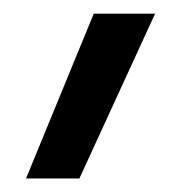

<svg xmlns="http://www.w3.org/2000/svg" viewBox="-20 -83 265 281"><path d="M18.1 178.2 117.2 -63H207L96.2 178.2Z"/></svg>

Font: LT Superior Med
Style: Regular
Weight: 500
Designer: Daniel Lyons
Foundry: LyonsType
Version: Version 1.000